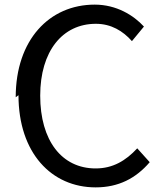

<svg xmlns="http://www.w3.org/2000/svg" viewBox="-20 -771 709 831"><path d="M60 -359C60 -109 203 40 394 40C493 40 568 1 628 -69L574 -129C524 -75 468 -42 394 -42C247 -42 154 -163 154 -357C154 -549 250 -668 395 -668C461 -668 512 -637 551 -593L603 -656C558 -705 484 -751 390 -751C194 -751 48 -599 48 -350Z"/></svg>

Font: GenEiGothic-pro-Regular
Style: Regular
Weight: 400
Designer: Ryoko NISHIZUKA (kana & ideographs); Paul D. Hunt (Latin, Greek & Cyrillic); Wenlong ZHANG (bopomofo); Sandoll Communica
Foundry: Adobe Systems Incorporated; o_tamon
Version: Version 1.000.140830